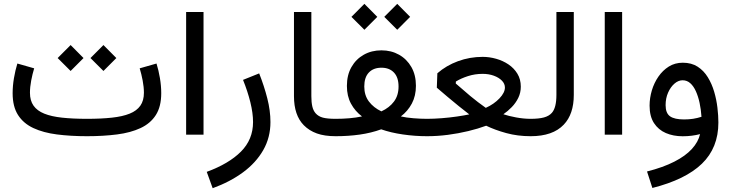

<svg xmlns="http://www.w3.org/2000/svg" viewBox="-20 -703 3773 991"><path d="M787.8 -375.1 701 -350.3Q710 -320.9 716.4 -287.2Q722.8 -253.4 722.8 -224.2Q722.8 -183.8 704.4 -157.5Q686 -131.2 649.2 -116.4Q612.5 -101.6 557.4 -95.7Q502.4 -89.7 429 -89.7Q355.7 -89.7 300.6 -95.7Q245.4 -101.6 208.6 -116.4Q171.8 -131.2 153.2 -157.5Q134.6 -183.8 134.6 -224.2Q134.6 -253.4 141 -287.2Q147.4 -320.9 156.4 -350.3L69.6 -375.1Q58.8 -339.7 52 -299.7Q45.2 -259.8 45.2 -221.9Q45.2 -152.9 73.1 -109.3Q101 -65.8 152.2 -42Q203.5 -18.1 273.7 -9.1Q344 0 429 0Q513.9 0 584.2 -9.1Q654.4 -18.1 705.5 -42Q756.7 -65.8 784.4 -109.3Q812.2 -152.9 812.2 -221.9Q812.2 -259.8 805.5 -299.7Q798.8 -339.7 787.8 -375.1ZM447 -403.4 513.9 -336.7 580.5 -403.4 513.9 -470.5ZM277.6 -403.4 344.5 -336.7 411.1 -403.4 344.5 -470.5Z M1030.5 -7.9V-641H940.7V-7.9Z M1234.4 -290.7Q1258 -232.3 1272.1 -175.7Q1286.1 -119.1 1286.1 -72.9Q1286.1 16.8 1223.7 79.5Q1161.3 142.1 1047.1 184L1077.7 268.4Q1167.5 235.7 1234.4 186.4Q1301.3 137.1 1338.6 72Q1375.9 6.8 1375.9 -72.9Q1375.9 -131.8 1359.6 -195.6Q1343.4 -259.3 1317.7 -324.2Z M1497.3 -641V-206.7Q1497.3 -108.3 1547.9 -56.8Q1576 -28.4 1615.6 -14.2Q1655.2 0 1712.3 0H1712.8V-89.7H1712.3Q1669.5 -89.7 1646.4 -95.9Q1623.4 -102.1 1609 -118.3Q1597 -132.1 1592 -153.6Q1587 -175.1 1587 -206.7V-641Z M1712.9 -89.7Q1694.3 -89.7 1681 -76.7Q1667.8 -63.7 1667.8 -45.1Q1667.8 -26.5 1681 -13.2Q1694.3 0 1712.9 0Q1778.2 0 1837.2 -8.4Q1896.1 -16.8 1947.6 -35.5Q1996.9 -18.1 2059 -9.1Q2121 0 2184 0H2184.4V-89.7H2184Q2150.5 -89.7 2114 -92.7Q2077.5 -95.6 2049 -102.1Q2084.8 -129.2 2105.8 -168.7Q2126.8 -208.3 2126.8 -260.3Q2126.8 -316 2103.3 -357Q2079.8 -398 2039.6 -420.6Q1999.3 -443.2 1948.9 -443.2Q1897.9 -443.2 1857.6 -420.5Q1817.3 -397.8 1793.9 -356.7Q1770.5 -315.6 1770.5 -259.6Q1770.5 -207 1791.6 -168Q1812.7 -129 1848.4 -102.1Q1817.3 -95.5 1783 -92.6Q1748.7 -89.7 1712.9 -89.7ZM1948.5 -128.2Q1908.2 -147.3 1884.2 -179Q1860.2 -210.8 1860.2 -256.5Q1860.2 -303.6 1883.7 -328.5Q1907.2 -353.5 1948.9 -353.5Q1989.8 -353.5 2013.5 -328.4Q2037.1 -303.4 2037.1 -256.5Q2037.1 -210.4 2013.5 -178.9Q1990 -147.3 1948.5 -128.2ZM1963.4 -616 2030.3 -549.3 2096.9 -616 2030.3 -683.1ZM1793.9 -616 1860.8 -549.3 1927.4 -616 1860.8 -683.1Z M2237.4 -324.8 2234.6 -250.4Q2261.7 -227.2 2290.7 -202.6Q2319.7 -178.1 2348.2 -155.1Q2376.8 -132.1 2402.2 -112.6Q2376.4 -107.1 2338.6 -101.6Q2300.8 -96.1 2260 -92.9Q2219.2 -89.7 2184.6 -89.7Q2166 -89.7 2152.7 -76.7Q2139.5 -63.7 2139.5 -45.1Q2139.5 -26.5 2152.7 -13.2Q2166 0 2184.6 0Q2237.2 0 2291.7 -7Q2346.1 -14.1 2397 -26.4Q2447.8 -38.7 2489.4 -54.1Q2535 -32 2593.4 -16Q2651.7 0 2718.9 0H2719.4V-89.7H2718.9Q2682.9 -89.7 2644.1 -96.9Q2605.2 -104.1 2578.1 -113.3Q2600.7 -128.9 2621.4 -150.1Q2642 -171.2 2655.1 -197.9Q2668.1 -224.5 2668.1 -255.8Q2668.1 -293.8 2650.5 -322.6Q2633 -351.3 2604.2 -370.7Q2575.3 -390 2540.6 -399.7Q2505.9 -409.5 2471.2 -409.5Q2404.8 -409.5 2344 -387.2Q2283.3 -364.9 2237.4 -324.8ZM2333 -282.2Q2359 -298.4 2395.2 -310.1Q2431.5 -321.8 2470.8 -321.8Q2502.9 -321.8 2529.1 -312.2Q2555.2 -302.6 2570.6 -286.7Q2586.1 -270.8 2586.1 -251.1Q2586.1 -225 2558 -195.3Q2529.8 -165.6 2487.4 -146.3Q2446.5 -175.1 2407.3 -207.6Q2368.2 -240.2 2332.4 -272Z M2941.6 -213.1V-641H2851.9V-213.1Q2851.9 -146.9 2828.4 -120.5Q2813.7 -103.9 2787.4 -96.8Q2761 -89.7 2719.2 -89.7Q2700.9 -89.7 2687.5 -76.6Q2674.1 -63.4 2674.1 -45.1Q2674.1 -26.8 2687.5 -13.4Q2700.9 0 2719.2 0Q2833.3 0 2889.8 -59.6Q2941.6 -113.8 2941.6 -213.1Z M3191.1 -7.9V-641H3101.4V-7.9Z M3593.4 -10.8Q3584.1 29.7 3551.1 65.9Q3518.1 102 3460.5 131.4Q3403 160.9 3319.6 182.1L3347.2 267.2Q3517.9 224.1 3602.9 142Q3687.9 59.9 3687.9 -70.6Q3687.9 -105.6 3683 -147.1Q3678.2 -188.6 3666.2 -229.5Q3654.2 -270.4 3633.3 -304.4Q3612.4 -338.5 3580.7 -358.9Q3549.1 -379.3 3504.2 -379.3Q3463.9 -379.3 3432.3 -359.7Q3400.8 -340 3378.4 -307.6Q3356.1 -275.3 3344.4 -236.1Q3332.8 -197 3332.8 -157.8Q3332.8 -102.9 3355.4 -67.9Q3378.1 -33 3416.7 -16.3Q3455.3 0.3 3503.4 0.3Q3527.9 0.3 3550.7 -2.6Q3573.4 -5.5 3593.4 -10.8ZM3600.7 -100.2Q3579.7 -93.4 3557.6 -89.9Q3535.5 -86.5 3510.6 -86.5Q3461.5 -86.5 3438.5 -102.6Q3415.5 -118.8 3415.5 -160.3Q3415.5 -195.9 3428.3 -224.9Q3441.1 -254 3461.2 -271.4Q3481.3 -288.7 3503.1 -288.7Q3525.8 -288.7 3542.9 -273.5Q3559.9 -258.4 3571.8 -231.9Q3583.7 -205.5 3591 -171.5Q3598.2 -137.5 3600.7 -100.2Z"/></svg>

Font: Estedad-VF-FD Black
Style: Regular
Weight: 900
Designer: Amin Abedi
Version: Version 4.000